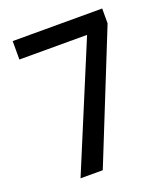

<svg xmlns="http://www.w3.org/2000/svg" viewBox="-132 -808 788 901"><g transform="rotate(-20 262.0 -357.0)"><path d="M115 0H226L483 -640V-714H36V-622H374Z"/></g></svg>

Font: Noto Sans SemiCondensed Medium
Style: Regular
Weight: 500
Width: 4
Designer: Monotype Design Team
Foundry: Monotype Imaging Inc.
Version: Version 2.013